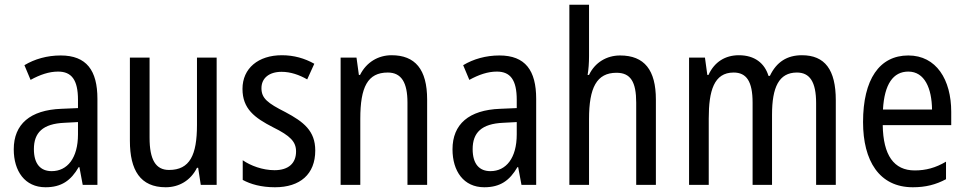

<svg xmlns="http://www.w3.org/2000/svg" viewBox="-20 -780 4076 810"><path d="M236 -546C179 -546 126 -531 83 -505L109 -443C149 -465 187 -478 225 -478C282 -478 309 -443 309 -359V-324L239 -321C107 -316 38 -256 38 -150C38 -58 85 10 172 10C239 10 279 -18 312 -75H315L329 0H391V-363C391 -483 345 -546 236 -546ZM252 -262 309 -265V-213C309 -113 264 -58 198 -58C152 -58 123 -87 123 -151C123 -220 160 -258 252 -262Z M894 -537H811V-253C811 -126 781 -63 693 -63C637 -63 611 -106 611 -199V-537H528V-186C528 -62 572 10 679 10C735 10 784 -18 811 -72H816L827 0H894Z M1310 -145C1310 -228 1261 -266 1184 -307C1109 -345 1083 -365 1083 -408C1083 -450 1115 -477 1168 -477C1206 -477 1243 -464 1276 -445L1306 -511C1265 -534 1220 -547 1169 -547C1070 -547 1003 -492 1003 -405C1003 -321 1054 -283 1132 -243C1205 -207 1229 -182 1229 -141C1229 -92 1198 -62 1138 -62C1088 -62 1037 -81 1004 -104V-21C1037 -3 1082 10 1140 10C1246 10 1310 -45 1310 -145Z M1632 -547C1576 -547 1526 -518 1499 -464H1494L1484 -537H1417V0H1500V-279C1500 -413 1531 -474 1616 -474C1674 -474 1699 -431 1699 -347V0H1782V-360C1782 -488 1731 -547 1632 -547Z M2087 -546C2030 -546 1977 -531 1934 -505L1960 -443C2000 -465 2038 -478 2076 -478C2133 -478 2160 -443 2160 -359V-324L2090 -321C1958 -316 1889 -256 1889 -150C1889 -58 1936 10 2023 10C2090 10 2130 -18 2163 -75H2166L2180 0H2242V-363C2242 -483 2196 -546 2087 -546ZM2103 -262 2160 -265V-213C2160 -113 2115 -58 2049 -58C2003 -58 1974 -87 1974 -151C1974 -220 2011 -258 2103 -262Z M2465 -543V-760H2382V0H2465V-278C2465 -410 2497 -473 2581 -473C2640 -473 2664 -435 2664 -347V0H2747V-360C2747 -484 2699 -546 2596 -546C2540 -546 2490 -517 2465 -464H2459C2463 -487 2465 -515 2465 -543Z M3363 -547C3301 -547 3256 -519 3228 -460H3222C3206 -513 3164 -547 3097 -547C3040 -547 2994 -519 2969 -464H2964L2954 -537H2887V0H2970V-280C2970 -397 2992 -474 3075 -474C3129 -474 3155 -437 3155 -347V0H3237V-296C3237 -412 3266 -474 3342 -474C3396 -474 3423 -435 3423 -345V0H3506V-357C3506 -486 3460 -547 3363 -547Z M3812 -546C3690 -546 3621 -445 3621 -265C3621 -102 3689 10 3831 10C3885 10 3928 -1 3971 -24V-98C3927 -72 3886 -61 3839 -61C3751 -61 3706 -125 3704 -252H3993V-308C3993 -444 3930 -546 3812 -546ZM3812 -478C3881 -478 3911 -407 3912 -318H3705C3711 -425 3748 -478 3812 -478Z"/></svg>

Font: Noto Sans Khmer Condensed
Style: Regular
Weight: 400
Width: 3
Designer: Danh Hong and the Monotype Design Team
Foundry: Monotype Imaging Inc.
Version: Version 2.004